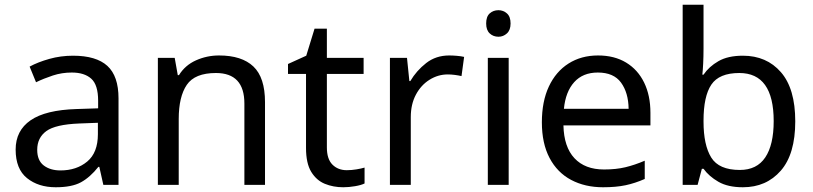

<svg xmlns="http://www.w3.org/2000/svg" viewBox="-20 -780 3430 810"><path d="M288 -545Q386 -545 433 -502Q480 -459 480 -365V0H416L399 -76H395Q360 -32 321.5 -11Q283 10 215 10Q142 10 94 -28.5Q46 -67 46 -149Q46 -229 109 -272.5Q172 -316 303 -320L394 -323V-355Q394 -422 365 -448Q336 -474 283 -474Q241 -474 203 -461.5Q165 -449 132 -433L105 -499Q140 -518 188 -531.5Q236 -545 288 -545ZM314 -259Q214 -255 175.5 -227Q137 -199 137 -148Q137 -103 164.5 -82Q192 -61 235 -61Q303 -61 348 -98.5Q393 -136 393 -214V-262Z M904 -546Q1000 -546 1049 -499.5Q1098 -453 1098 -349V0H1011V-343Q1011 -472 891 -472Q802 -472 768 -422Q734 -372 734 -278V0H646V-536H717L730 -463H735Q761 -505 807 -525.5Q853 -546 904 -546Z M1443 -62Q1463 -62 1484 -65.5Q1505 -69 1518 -73V-6Q1504 1 1478 5.5Q1452 10 1428 10Q1386 10 1350.5 -4.5Q1315 -19 1293 -55Q1271 -91 1271 -156V-468H1195V-510L1272 -545L1307 -659H1359V-536H1514V-468H1359V-158Q1359 -109 1382.5 -85.5Q1406 -62 1443 -62Z M1875 -546Q1890 -546 1907.5 -544.5Q1925 -543 1938 -540L1927 -459Q1914 -462 1898.5 -464Q1883 -466 1869 -466Q1828 -466 1792 -443.5Q1756 -421 1734.5 -380.5Q1713 -340 1713 -286V0H1625V-536H1697L1707 -438H1711Q1737 -482 1778 -514Q1819 -546 1875 -546Z M2083 -737Q2103 -737 2118.5 -723.5Q2134 -710 2134 -681Q2134 -653 2118.5 -639Q2103 -625 2083 -625Q2061 -625 2046 -639Q2031 -653 2031 -681Q2031 -710 2046 -723.5Q2061 -737 2083 -737ZM2126 -536V0H2038V-536Z M2503 -546Q2572 -546 2621.5 -516Q2671 -486 2697.5 -431.5Q2724 -377 2724 -304V-251H2357Q2359 -160 2403.5 -112.5Q2448 -65 2528 -65Q2579 -65 2618.5 -74.5Q2658 -84 2700 -102V-25Q2659 -7 2619 1.5Q2579 10 2524 10Q2448 10 2389.5 -21Q2331 -52 2298.5 -113.5Q2266 -175 2266 -264Q2266 -352 2295.5 -415Q2325 -478 2378.5 -512Q2432 -546 2503 -546ZM2502 -474Q2439 -474 2402.5 -433.5Q2366 -393 2359 -321H2632Q2631 -389 2600 -431.5Q2569 -474 2502 -474Z M2948 -575Q2948 -541 2946.5 -511.5Q2945 -482 2943 -465H2948Q2971 -499 3011 -522Q3051 -545 3114 -545Q3214 -545 3274.5 -475.5Q3335 -406 3335 -268Q3335 -130 3274 -60Q3213 10 3114 10Q3051 10 3011 -13Q2971 -36 2948 -68H2941L2923 0H2860V-760H2948ZM3099 -472Q3014 -472 2981 -423Q2948 -374 2948 -271V-267Q2948 -168 2980.5 -115.5Q3013 -63 3101 -63Q3173 -63 3208.5 -116Q3244 -169 3244 -269Q3244 -472 3099 -472Z"/></svg>

Font: Noto Sans Tifinagh APT
Style: Regular
Weight: 400
Designer: JamraPatel
Foundry: JamraPatel LLC
Version: Version 2.006; ttfautohint (v1.8.4.7-5d5b)